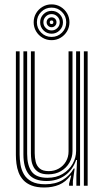

<svg xmlns="http://www.w3.org/2000/svg" viewBox="-20 -829 466 857"><path d="M177.6 7.9Q143.6 7.9 120.7 -1.1Q97.8 -10.1 83.9 -25.4Q70 -40.8 62.9 -59.7Q55.8 -78.6 53.4 -98.7Q50.9 -118.7 50.9 -137.2V-600H67.6V-139.6Q67.6 -117.9 71.4 -94.7Q75.1 -71.4 86.6 -51.3Q98.1 -31.3 121 -18.9Q143.8 -6.6 182.2 -6.6Q227.6 -6.6 259.3 -25.5Q290.9 -44.4 309.1 -76.6H313.2L305.3 -20.7V0H288.4L288.4 -9.2L298 -45.4H294.5Q273.6 -17 244.1 -4.5Q214.5 7.9 177.6 7.9ZM354.3 0V-600H371.2V0ZM195.5 -50.9Q168.8 -50.9 153.2 -60Q137.7 -69 130.1 -83.3Q122.4 -97.5 120.2 -113.8Q118 -130.1 118 -144.4V-600H134.9V-145.2Q134.9 -125.3 139.3 -107Q143.6 -88.7 157.1 -77Q170.6 -65.2 197.7 -65.2Q222.6 -65.2 242.6 -76.7Q262.6 -88.1 274.3 -108.1Q286 -128.1 286 -153.3V-600H303.6V-154.6Q303.6 -126.8 290 -103.1Q276.4 -79.4 252.1 -65.2Q227.8 -50.9 195.5 -50.9ZM186.7 -21.1Q132.4 -21.4 108.5 -51.1Q84.5 -80.7 84.5 -140.4V-600H101.2V-142Q101.2 -90.5 121.5 -62.9Q141.8 -35.4 191.8 -35.4Q231.1 -35.4 259.8 -52.8Q288.5 -70.1 304.1 -97.6Q319.7 -125.2 319.7 -155.5V-600H337.4V0H320.9V-46.2L323.8 -114.7H319.8Q304.2 -70.2 269.5 -45.5Q234.7 -20.8 186.7 -21.1ZM210.2 -649.7Q188.2 -649.7 170 -660.5Q151.8 -671.2 141 -689.4Q130.3 -707.7 130.3 -729.6Q130.3 -751.7 141 -769.8Q151.8 -788 170 -798.7Q188.2 -809.5 210.2 -809.5Q232.2 -809.5 250.4 -798.7Q268.5 -787.9 279.3 -769.8Q290 -751.7 290 -729.7Q290 -707.6 279.3 -689.4Q268.5 -671.2 250.4 -660.5Q232.2 -649.7 210.2 -649.7ZM210.1 -664.2Q237.4 -664.2 256.5 -683.2Q275.6 -702.3 275.6 -729.6Q275.6 -756.8 256.5 -775.9Q237.4 -795 210.2 -795Q183 -795 163.8 -775.9Q144.7 -756.9 144.7 -729.6Q144.7 -702.4 163.8 -683.3Q182.9 -664.2 210.1 -664.2ZM210.2 -678.6Q188.9 -678.6 174.1 -693.5Q159.2 -708.4 159.2 -729.6Q159.2 -750.8 174.1 -765.7Q188.9 -780.5 210.2 -780.5Q231.4 -780.5 246.2 -765.7Q261.1 -750.8 261.1 -729.6Q261.1 -708.4 246.2 -693.5Q231.4 -678.6 210.2 -678.6ZM210.3 -693.1Q225.3 -693.1 236 -703.9Q246.7 -714.6 246.7 -729.7Q246.7 -744.7 235.9 -755.4Q225.2 -766.1 210.2 -766.1Q195.2 -766.1 184.4 -755.4Q173.7 -744.7 173.7 -729.6Q173.7 -714.6 184.4 -703.9Q195.2 -693.1 210.3 -693.1ZM210.3 -707.5Q201 -707.5 194.6 -714Q188.1 -720.5 188.1 -729.7Q188.1 -738.9 194.6 -745.3Q201 -751.6 210.3 -751.6Q219.5 -751.6 225.8 -745.3Q232.2 -738.9 232.2 -729.7Q232.2 -720.4 225.8 -714Q219.5 -707.5 210.3 -707.5ZM210.2 -721.6Q218.1 -721.6 218.1 -729.6Q218.1 -737.6 210.2 -737.6Q202.2 -737.6 202.2 -729.6Q202.2 -721.6 210.2 -721.6Z"/></svg>

Font: Big Shoulders Inline Text SC Thin
Style: Regular
Weight: 100
Designer: Patric King
Foundry: XO Type Co
Version: Version 2.002